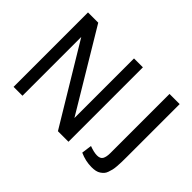

<svg xmlns="http://www.w3.org/2000/svg" viewBox="-135 -1022 1327 1327"><g transform="rotate(45 529.0 -358.5)"><path d="M81.1 0ZM617.7 0H514.6L168 -574.7V0H81.1V-727.5H181.2L530.8 -145V-727.5H617.7ZM977.1 -727.5V-210.9Q977.1 -181.2 976.6 -161.9Q976.1 -142.6 974.4 -118.9Q972.7 -95.2 969 -80.3Q965.3 -65.4 959.5 -48.8Q953.6 -32.2 944.6 -22.5Q935.5 -12.7 922.9 -4.2Q910.2 4.4 893.1 8.1Q876 11.7 854.5 11.7Q795.4 11.7 738.3 -14.2L748.5 -89.4Q793.5 -72.3 824.2 -72.3Q856 -72.3 866.9 -92.3Q877.9 -112.3 877.9 -149.9V-727.5Z"/></g></svg>

Font: Coda
Style: Regular
Weight: 400
Designer: vernon adams
Foundry: vernon adams
Version: Version 2.001; ttfautohint (v0.8) -r 50 -G 200 -x